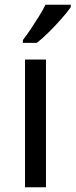

<svg xmlns="http://www.w3.org/2000/svg" viewBox="-20 -786 317 806"><path d="M173 0H85V-536H173ZM277 -756Q265 -738 240 -709.5Q215 -681 186.5 -652.5Q158 -624 134 -606H76V-618Q91 -637 108.5 -663Q126 -689 143 -716.5Q160 -744 171 -766H277Z"/></svg>

Font: Noto Sans Vai
Style: Regular
Weight: 400
Designer: Monotype Design Team
Foundry: Monotype Imaging Inc.
Version: Version 2.001; ttfautohint (v1.8.4.7-5d5b)